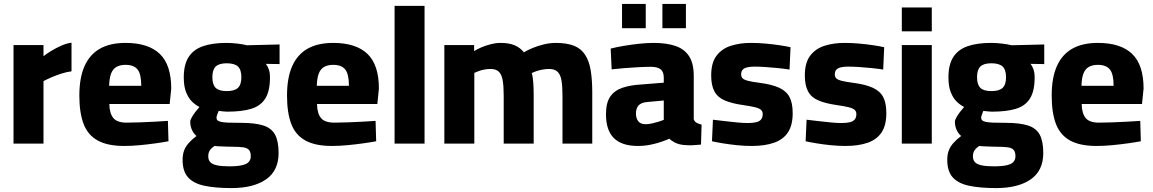

<svg xmlns="http://www.w3.org/2000/svg" viewBox="-20 -733 5885 980"><path d="M49 0V-503H202V-446Q218 -459 242 -473.5Q266 -488 293 -500Q320 -512 345 -515V-369Q321 -366 294 -357.5Q267 -349 243 -338.5Q219 -328 202 -319V0Z M614 12Q529 12 478.5 -16Q428 -44 406.5 -101Q385 -158 385 -245Q385 -336 411.5 -395.5Q438 -455 490 -484.5Q542 -514 621 -514Q737 -514 795.5 -458Q854 -402 854 -281L846 -202H538Q539 -154 558.5 -130.5Q578 -107 626 -107Q657 -107 695.5 -108.5Q734 -110 772 -112Q810 -114 837 -116L840 -12Q814 -7 775 -1.5Q736 4 694 8Q652 12 614 12ZM537 -295H701Q701 -355 682 -378.5Q663 -402 621 -402Q593 -402 574.5 -391.5Q556 -381 547 -357.5Q538 -334 537 -295Z M1161 227Q1081 227 1025 215.5Q969 204 940.5 173Q912 142 912 83Q912 57 919 37Q926 17 942 -1.5Q958 -20 983 -39Q969 -50 960 -69.5Q951 -89 951 -112Q951 -120 958.5 -133.5Q966 -147 977 -161.5Q988 -176 998 -187Q978 -197 960 -214.5Q942 -232 930 -262Q918 -292 918 -338Q918 -403 942.5 -441.5Q967 -480 1015.5 -497Q1064 -514 1136 -514Q1161 -514 1191.5 -510.5Q1222 -507 1240 -502L1407 -506V-406L1337 -407Q1346 -396 1352 -379Q1358 -362 1358 -338Q1358 -268 1334 -230Q1310 -192 1262 -177.5Q1214 -163 1139 -163Q1131 -163 1118 -164.5Q1105 -166 1096 -167Q1093 -159 1089 -148.5Q1085 -138 1085 -133Q1085 -124 1090 -119Q1095 -114 1108 -111Q1121 -108 1145.5 -107Q1170 -106 1211 -106Q1282 -106 1324 -92.5Q1366 -79 1384 -45.5Q1402 -12 1402 48Q1402 138 1338 182.5Q1274 227 1161 227ZM1152 116Q1210 116 1235 104Q1260 92 1260 64Q1260 43 1251 32.5Q1242 22 1221.5 19Q1201 16 1166 16Q1156 16 1142 15.5Q1128 15 1115 14.5Q1102 14 1091 13.5Q1080 13 1075 12Q1063 20 1056 28Q1049 36 1046 44.5Q1043 53 1043 65Q1043 84 1053.5 95Q1064 106 1088 111Q1112 116 1152 116ZM1137 -268Q1177 -268 1194.5 -284.5Q1212 -301 1212 -339Q1212 -377 1194.5 -393.5Q1177 -410 1137 -410Q1098 -410 1081 -393.5Q1064 -377 1064 -339Q1064 -301 1081 -284.5Q1098 -268 1137 -268Z M1674 12Q1589 12 1538.5 -16Q1488 -44 1466.5 -101Q1445 -158 1445 -245Q1445 -336 1471.5 -395.5Q1498 -455 1550 -484.5Q1602 -514 1681 -514Q1797 -514 1855.5 -458Q1914 -402 1914 -281L1906 -202H1598Q1599 -154 1618.5 -130.5Q1638 -107 1686 -107Q1717 -107 1755.5 -108.5Q1794 -110 1832 -112Q1870 -114 1897 -116L1900 -12Q1874 -7 1835 -1.5Q1796 4 1754 8Q1712 12 1674 12ZM1597 -295H1761Q1761 -355 1742 -378.5Q1723 -402 1681 -402Q1653 -402 1634.5 -391.5Q1616 -381 1607 -357.5Q1598 -334 1597 -295Z M1994 0V-703H2147V0Z M2248 0V-503H2400V-472Q2415 -482 2437.5 -491.5Q2460 -501 2485.5 -507.5Q2511 -514 2534 -514Q2579 -514 2607.5 -501.5Q2636 -489 2654 -466Q2672 -477 2698.5 -488Q2725 -499 2756 -506.5Q2787 -514 2817 -514Q2873 -514 2909.5 -499.5Q2946 -485 2966.5 -453.5Q2987 -422 2995 -374Q3003 -326 3003 -260V0H2851V-245Q2851 -292 2846 -322Q2841 -352 2826 -366.5Q2811 -381 2783 -381Q2767 -381 2750 -378Q2733 -375 2718.5 -370Q2704 -365 2694 -360Q2700 -342 2702 -310.5Q2704 -279 2704 -246V0H2551V-243Q2551 -292 2546 -322Q2541 -352 2526.5 -366.5Q2512 -381 2484 -381Q2468 -381 2452 -378Q2436 -375 2423 -370Q2410 -365 2401 -361V0Z M3236 12Q3154 12 3113.5 -28Q3073 -68 3073 -150Q3073 -208 3094.5 -239.5Q3116 -271 3157 -285Q3198 -299 3256 -302L3368 -311V-337Q3368 -367 3351.5 -379.5Q3335 -392 3303 -392Q3274 -392 3237 -390Q3200 -388 3164 -385Q3128 -382 3102 -379L3097 -485Q3124 -492 3161.5 -498.5Q3199 -505 3240 -509.5Q3281 -514 3317 -514Q3382 -514 3427.5 -498.5Q3473 -483 3497 -446.5Q3521 -410 3521 -345V-125Q3524 -113 3535.5 -106.5Q3547 -100 3561 -97L3558 5Q3543 6 3526 7.5Q3509 9 3494 8.5Q3479 8 3469 7Q3443 4 3424.5 -5.5Q3406 -15 3397 -25Q3381 -18 3355 -9Q3329 0 3298.5 6Q3268 12 3236 12ZM3274 -99Q3291 -99 3308.5 -103Q3326 -107 3342 -112Q3358 -117 3368 -121V-220L3280 -212Q3252 -209 3239 -194.5Q3226 -180 3226 -154Q3226 -129 3238 -114Q3250 -99 3274 -99ZM3361 -589V-713H3481V-589ZM3155 -589V-713H3276V-589Z M3817 12Q3780 12 3741 8Q3702 4 3669 -1.5Q3636 -7 3614 -12L3619 -122Q3645 -119 3678 -115Q3711 -111 3743 -108Q3775 -105 3795 -105Q3822 -105 3839 -109Q3856 -113 3864.5 -123Q3873 -133 3873 -151Q3873 -164 3864.5 -172Q3856 -180 3834.5 -185.5Q3813 -191 3771 -197Q3715 -205 3679 -220.5Q3643 -236 3626.5 -266.5Q3610 -297 3610 -348Q3610 -413 3637.5 -449Q3665 -485 3711 -499.5Q3757 -514 3812 -514Q3850 -514 3888.5 -510.5Q3927 -507 3960 -502Q3993 -497 4015 -492L4010 -378Q3985 -382 3951.5 -385.5Q3918 -389 3885.5 -391Q3853 -393 3831 -393Q3810 -393 3794.5 -389.5Q3779 -386 3771 -377.5Q3763 -369 3763 -353Q3763 -341 3770 -333.5Q3777 -326 3798 -320.5Q3819 -315 3859 -310Q3920 -302 3957 -285Q3994 -268 4010 -237.5Q4026 -207 4026 -155Q4026 -94 4002 -57.5Q3978 -21 3931 -4.5Q3884 12 3817 12Z M4295 12Q4258 12 4219 8Q4180 4 4147 -1.5Q4114 -7 4092 -12L4097 -122Q4123 -119 4156 -115Q4189 -111 4221 -108Q4253 -105 4273 -105Q4300 -105 4317 -109Q4334 -113 4342.5 -123Q4351 -133 4351 -151Q4351 -164 4342.5 -172Q4334 -180 4312.5 -185.5Q4291 -191 4249 -197Q4193 -205 4157 -220.5Q4121 -236 4104.5 -266.5Q4088 -297 4088 -348Q4088 -413 4115.5 -449Q4143 -485 4189 -499.5Q4235 -514 4290 -514Q4328 -514 4366.5 -510.5Q4405 -507 4438 -502Q4471 -497 4493 -492L4488 -378Q4463 -382 4429.5 -385.5Q4396 -389 4363.5 -391Q4331 -393 4309 -393Q4288 -393 4272.5 -389.5Q4257 -386 4249 -377.5Q4241 -369 4241 -353Q4241 -341 4248 -333.5Q4255 -326 4276 -320.5Q4297 -315 4337 -310Q4398 -302 4435 -285Q4472 -268 4488 -237.5Q4504 -207 4504 -155Q4504 -94 4480 -57.5Q4456 -21 4409 -4.5Q4362 12 4295 12Z M4583 0V-503H4736V0ZM4583 -573V-695H4736V-573Z M5064 227Q4984 227 4928 215.5Q4872 204 4843.5 173Q4815 142 4815 83Q4815 57 4822 37Q4829 17 4845 -1.5Q4861 -20 4886 -39Q4872 -50 4863 -69.5Q4854 -89 4854 -112Q4854 -120 4861.5 -133.5Q4869 -147 4880 -161.5Q4891 -176 4901 -187Q4881 -197 4863 -214.5Q4845 -232 4833 -262Q4821 -292 4821 -338Q4821 -403 4845.5 -441.5Q4870 -480 4918.5 -497Q4967 -514 5039 -514Q5064 -514 5094.5 -510.5Q5125 -507 5143 -502L5310 -506V-406L5240 -407Q5249 -396 5255 -379Q5261 -362 5261 -338Q5261 -268 5237 -230Q5213 -192 5165 -177.5Q5117 -163 5042 -163Q5034 -163 5021 -164.5Q5008 -166 4999 -167Q4996 -159 4992 -148.5Q4988 -138 4988 -133Q4988 -124 4993 -119Q4998 -114 5011 -111Q5024 -108 5048.5 -107Q5073 -106 5114 -106Q5185 -106 5227 -92.5Q5269 -79 5287 -45.5Q5305 -12 5305 48Q5305 138 5241 182.5Q5177 227 5064 227ZM5055 116Q5113 116 5138 104Q5163 92 5163 64Q5163 43 5154 32.5Q5145 22 5124.5 19Q5104 16 5069 16Q5059 16 5045 15.5Q5031 15 5018 14.5Q5005 14 4994 13.5Q4983 13 4978 12Q4966 20 4959 28Q4952 36 4949 44.5Q4946 53 4946 65Q4946 84 4956.5 95Q4967 106 4991 111Q5015 116 5055 116ZM5040 -268Q5080 -268 5097.5 -284.5Q5115 -301 5115 -339Q5115 -377 5097.5 -393.5Q5080 -410 5040 -410Q5001 -410 4984 -393.5Q4967 -377 4967 -339Q4967 -301 4984 -284.5Q5001 -268 5040 -268Z M5577 12Q5492 12 5441.5 -16Q5391 -44 5369.5 -101Q5348 -158 5348 -245Q5348 -336 5374.5 -395.5Q5401 -455 5453 -484.5Q5505 -514 5584 -514Q5700 -514 5758.5 -458Q5817 -402 5817 -281L5809 -202H5501Q5502 -154 5521.5 -130.5Q5541 -107 5589 -107Q5620 -107 5658.5 -108.5Q5697 -110 5735 -112Q5773 -114 5800 -116L5803 -12Q5777 -7 5738 -1.5Q5699 4 5657 8Q5615 12 5577 12ZM5500 -295H5664Q5664 -355 5645 -378.5Q5626 -402 5584 -402Q5556 -402 5537.5 -391.5Q5519 -381 5510 -357.5Q5501 -334 5500 -295Z"/></svg>

Font: Cairo Play ExtraBold
Style: Regular
Weight: 800
Version: Version 3.119